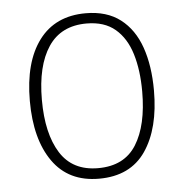

<svg xmlns="http://www.w3.org/2000/svg" viewBox="-45 -582 608 635"><g transform="rotate(-5 259.5 -264.5)"><path d="M465 -265Q465 -139 414 -64.5Q363 10 259 10Q158 10 105.5 -64.5Q53 -139 53 -266Q53 -395 107 -467Q161 -539 262 -539Q332 -539 377 -504.5Q422 -470 443.5 -408.5Q465 -347 465 -265ZM93 -266Q93 -154 133.5 -89.5Q174 -25 259 -25Q346 -25 386 -89Q426 -153 426 -265Q426 -336 409.5 -390Q393 -444 357 -474.5Q321 -505 262 -505Q177 -505 135 -442Q93 -379 93 -266Z"/></g></svg>

Font: Noto Sans Tamil SemiCondensed ExtraLight
Style: Regular
Weight: 200
Width: 4
Designer: Jelle Bosma - Monotype Design Team
Foundry: Monotype Imaging Inc.
Version: Version 2.004; ttfautohint (v1.8.4.7-5d5b)